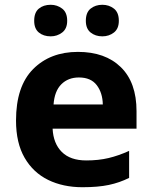

<svg xmlns="http://www.w3.org/2000/svg" viewBox="-20 -773 637 803"><path d="M306 -556Q420 -556 485.5 -492Q551 -428 551 -308V-235H200Q203 -173 238.5 -137.5Q274 -102 341 -102Q392 -102 434 -112Q476 -122 520 -142V-29Q480 -9 435 0.5Q390 10 325 10Q244 10 181.5 -20.5Q119 -51 83 -113Q47 -175 47 -269Q47 -412 118.5 -484Q190 -556 306 -556ZM310 -449Q265 -449 236.5 -420.5Q208 -392 204 -336H410Q409 -385 384.5 -417Q360 -449 310 -449ZM123 -686Q123 -721 142.5 -737Q162 -753 192 -753Q219 -753 240 -737Q261 -721 261 -686Q261 -653 240 -637Q219 -621 192 -621Q162 -621 142.5 -637Q123 -653 123 -686ZM339 -686Q339 -721 359 -737Q379 -753 408 -753Q436 -753 456.5 -737Q477 -721 477 -686Q477 -653 456.5 -637Q436 -621 408 -621Q379 -621 359 -637Q339 -653 339 -686Z"/></svg>

Font: Noto Sans Khmer UI
Style: Bold
Weight: 700
Designer: Danh Hong and the Monotype Design Team
Foundry: Monotype Imaging Inc.
Version: Version 2.002; ttfautohint (v1.8.4.7-5d5b)